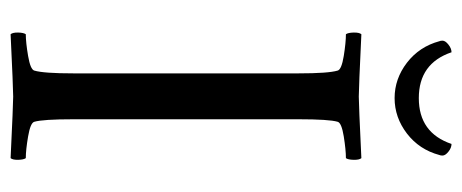

<svg xmlns="http://www.w3.org/2000/svg" viewBox="-276 -597 876 364"><g transform="rotate(90 162.0 -415.0)"><path d="M57.1 -815.9Q57.1 -821.3 64.5 -827.1Q71.8 -833 79.1 -833Q100.1 -771 166 -771Q231.9 -771 252.9 -833Q260.3 -833 267.6 -827.1Q274.9 -821.3 274.9 -815.9Q274.9 -812 273.9 -810.1Q263.7 -772 233.2 -748.5Q202.6 -725.1 166 -725.1Q129.4 -725.1 98.9 -748.5Q68.4 -772 58.1 -810.1Q57.1 -812 57.1 -815.9ZM44.9 2.9Q41.5 -1 41.7 -11.5Q42 -22 44.9 -25.9Q60.5 -25.9 86.2 -30.3Q111.8 -34.7 113.8 -42Q119.1 -59.6 119.1 -116.2V-543Q119.1 -599.6 113.8 -617.2Q111.8 -624.5 86.2 -628.7Q60.5 -632.8 44.9 -632.8Q42 -636.7 41.7 -647.5Q41.5 -658.2 44.9 -662.1Q147.5 -657.2 163.1 -657.2Q177.2 -657.2 279.8 -662.1Q283.2 -658.2 283 -647.5Q282.7 -636.7 279.8 -632.8Q264.2 -632.8 238.5 -628.7Q212.9 -624.5 210.9 -617.2Q206.1 -601.1 206.1 -543V-116.2Q206.1 -58.1 210.9 -42Q212.9 -34.7 238.5 -30.3Q264.2 -25.9 279.8 -25.9Q282.7 -22 283 -11.5Q283.2 -1 279.8 2.9Q177.2 -2 163.1 -2Q147.5 -2 44.9 2.9Z"/></g></svg>

Font: Crimson
Style: Roman
Weight: 400
Version: Version 0.8